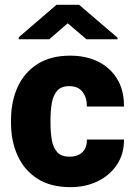

<svg xmlns="http://www.w3.org/2000/svg" viewBox="-20 -770 560 800"><path d="M269.5 -117.2Q304.2 -117.2 323.5 -136Q342.8 -154.8 341.8 -188.5H496.6Q497.1 -128.9 467.5 -84.2Q438 -39.6 387.5 -14.9Q336.9 9.8 273.4 9.8Q190.9 9.8 136 -25.4Q81.1 -60.5 53.5 -121.3Q25.9 -182.1 25.9 -258.3V-269.5Q25.9 -346.2 53.2 -406.7Q80.6 -467.3 135.5 -502.7Q190.4 -538.1 272.5 -538.1Q338.4 -538.1 388.9 -513.2Q439.5 -488.3 468.3 -440.9Q497.1 -393.6 496.6 -326.2H341.8Q342.8 -361.8 324.5 -386.5Q306.2 -411.1 268.6 -411.1Q234.9 -411.1 218 -391.6Q201.2 -372.1 195.8 -339.8Q190.4 -307.6 190.4 -269.5V-258.3Q190.4 -219.2 195.8 -187.3Q201.2 -155.3 218.3 -136.2Q235.4 -117.2 269.5 -117.2ZM309.6 -750 469.7 -612.8V-606.4H340.3L262.2 -672.9L185.1 -606.4H58.1V-614.7L215.3 -750Z"/></svg>

Font: Vazirmatn UI Black
Style: Regular
Weight: 900
Designer: Saber Rastikerdar
Foundry: Saber Rastikerdar
Version: Version 33.003